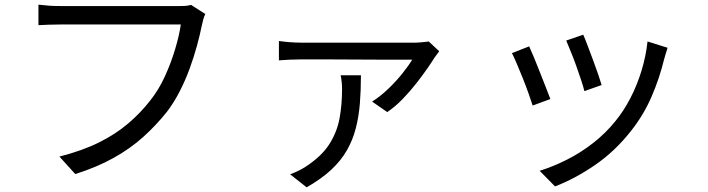

<svg xmlns="http://www.w3.org/2000/svg" viewBox="-20 -725 3040 824"><path d="M861 -665Q856 -654 852.5 -642Q849 -630 846 -615Q838 -575 825 -527.5Q812 -480 793.5 -429.5Q775 -379 750.5 -331.5Q726 -284 697 -246Q651 -188 595 -137.5Q539 -87 467 -47Q395 -7 303 22L235 -53Q333 -78 404.5 -113.5Q476 -149 530 -195Q584 -241 625 -294Q661 -339 687.5 -397Q714 -455 731.5 -513.5Q749 -572 756 -620Q742 -620 703 -620Q664 -620 611 -620Q558 -620 500.5 -620Q443 -620 390 -620Q337 -620 298 -620Q259 -620 245 -620Q215 -620 190 -619Q165 -618 145 -617V-705Q159 -704 176 -702Q193 -700 211 -699.5Q229 -699 245 -699Q257 -699 288 -699Q319 -699 361.5 -699Q404 -699 452.5 -699Q501 -699 548.5 -699Q596 -699 637.5 -699Q679 -699 708 -699Q737 -699 747 -699Q758 -699 772 -699.5Q786 -700 800 -704Z M1865 -505Q1861 -499 1855 -491.5Q1849 -484 1845 -478Q1834 -460 1813.5 -430.5Q1793 -401 1766 -366.5Q1739 -332 1707.5 -299.5Q1676 -267 1642 -244L1577 -289Q1612 -311 1646 -343.5Q1680 -376 1707.5 -410.5Q1735 -445 1749 -469Q1735 -469 1697.5 -469Q1660 -469 1609.5 -469Q1559 -469 1504 -469.5Q1449 -470 1399.5 -470Q1350 -470 1315.5 -470Q1281 -470 1271 -470Q1249 -470 1224.5 -469Q1200 -468 1177 -466V-549Q1198 -546 1223.5 -544Q1249 -542 1271 -542Q1281 -542 1317 -542Q1353 -542 1405.5 -542Q1458 -542 1515 -542Q1572 -542 1624.5 -542Q1677 -542 1715.5 -542Q1754 -542 1765 -542Q1773 -542 1783.5 -543Q1794 -544 1804 -545Q1814 -546 1820 -547ZM1529 -402Q1529 -338 1524.5 -281.5Q1520 -225 1507 -174.5Q1494 -124 1468.5 -79.5Q1443 -35 1401 4Q1359 43 1296 79L1225 23Q1242 17 1259.5 8.5Q1277 0 1294 -11Q1362 -56 1394.5 -108Q1427 -160 1437.5 -218.5Q1448 -277 1448 -342Q1448 -357 1446.5 -372.5Q1445 -388 1442 -402Z M2483 -576Q2490 -561 2501 -531.5Q2512 -502 2524.5 -469Q2537 -436 2547 -406.5Q2557 -377 2562 -360L2488 -334Q2484 -351 2474.5 -380Q2465 -409 2453 -442.5Q2441 -476 2429 -505Q2417 -534 2410 -551ZM2845 -520Q2840 -505 2836.5 -492.5Q2833 -480 2830 -470Q2810 -388 2776 -309.5Q2742 -231 2688 -163Q2619 -75 2532.5 -16Q2446 43 2362 75L2296 8Q2354 -10 2413.5 -40Q2473 -70 2526.5 -112Q2580 -154 2621 -205Q2657 -249 2685.5 -304Q2714 -359 2733 -421Q2752 -483 2759 -547ZM2251 -526Q2259 -509 2271 -480Q2283 -451 2296.5 -416.5Q2310 -382 2322.5 -350.5Q2335 -319 2342 -300L2266 -272Q2260 -291 2248.5 -323.5Q2237 -356 2223 -391Q2209 -426 2196.5 -455Q2184 -484 2177 -497Z"/></svg>

Font: Farlight84_Sys_V01
Style: Regular
Weight: 400
Designer: Ryoko NISHIZUKA  (kana, bopomofo & ideographs); Paul D. Hunt (Latin, Greek & Cyrillic); Sandoll Communications , Soo-you
Foundry: Adobe
Version: Version 2.004;October 29, 2024;FontCreator 14.0.0.2814 64-bi